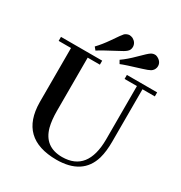

<svg xmlns="http://www.w3.org/2000/svg" viewBox="-184 -912 990 1052"><g transform="rotate(30 311.5 -386.0)"><path d="M9.8 -560.5H87.9V-217.8Q89.8 8.8 323.2 9.8Q488.3 9.8 527.3 -122.1Q540 -167 540 -228.5V-560.5H618.2V-585.9H426.8V-560.5H504.9V-222.7Q503.9 -19.5 343.8 -18.6Q232.4 -18.6 204.1 -124Q193.4 -166 193.4 -224.6V-560.5H270.5V-585.9H9.8ZM364.3 -703.1Q378.9 -714.8 378.9 -735.4Q377.9 -762.7 351.6 -777.3Q339.8 -782.2 330.1 -782.2Q315.4 -781.2 301.8 -770.5Q293 -761.7 255.9 -707Q225.6 -663.1 196.3 -632.8L210.9 -615.2Q235.4 -631.8 319.3 -675.8Q352.5 -692.4 364.3 -703.1ZM529.3 -674.8Q545.9 -685.5 549.8 -704.1Q554.7 -733.4 528.3 -751Q519.5 -756.8 510.7 -758.8Q494.1 -760.7 480.5 -752Q468.8 -745.1 424.8 -701.2Q385.7 -662.1 350.6 -637.7L362.3 -617.2Q386.7 -627.9 483.4 -657.2Q515.6 -667 529.3 -674.8Z"/></g></svg>

Font: Abhaya Libre SemiBold
Style: Regular
Weight: 600
Designer: Pushpananda Ekanayake, Sol Matas, Pathum Egodawatta
Foundry: Mooniak
Version: Version 1.050 ; ttfautohint (v1.6)